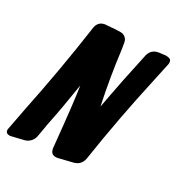

<svg xmlns="http://www.w3.org/2000/svg" viewBox="-225 -857 891 966"><g transform="rotate(30 220.5 -374.0)"><path d="M-20 -3H-26Q-48 -3 -48 -25Q-48 -28 -24 -151Q31 -416 69 -684Q76 -723 115 -728Q138 -729 139 -730H149Q150 -731 167 -732L200 -733Q215 -733 227 -723.5Q239 -714 242 -696.5Q245 -679 248 -661Q267 -507 299 -358L312 -428Q325 -501 367 -695Q377 -733 416 -740L456 -745Q469 -745 479 -741Q489 -737 489 -721Q489 -717 489 -715.5Q489 -714 465 -604Q409 -352 370 -96Q362 -56 322.5 -46Q283 -36 241 -26Q238 -25 230 -25Q202 -25 197 -58Q171 -324 158 -399Q133 -242 119 -177Q112 -143 106 -105Q103 -87 99.5 -69Q96 -51 82.5 -37.5Q69 -24 51 -20Z"/></g></svg>

Font: Bangerz
Style: Bold
Weight: 700
Designer: vernon adams
Foundry: Vernon Adams
Version: Version 2.10;February 7, 2025;FontCreator 13.0.0.2683 64-bit